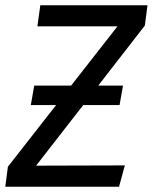

<svg xmlns="http://www.w3.org/2000/svg" viewBox="-28 -709 580 729"><path d="M522 -612 345 -384H439L426 -310H288L109 -80L446 -81L424 0H-8L2 -76L185 -310H89L102 -384H242L418 -609H114L125 -689H532Z"/></svg>

Font: Fira Sans
Style: Italic
Weight: 400
Italic angle: -8°
Designer: bBox Type GmbH & Carrois Corporate GbR & Edenspiekermann AG
Foundry: bBox Type GmbH & Carrois Corporate GbR & Edenspiekermann AG
Version: Version 4.301